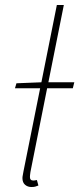

<svg xmlns="http://www.w3.org/2000/svg" viewBox="-20 -742 318 770"><path d="M40 -388 46 -408 146 -412 208 -722H236L174 -412H278L272 -388H169L102 -52Q101 -45 100.5 -40Q100 -35 100 -32Q100 -18 114 -18Q117 -18 119.5 -18.5Q122 -19 128 -20L134 2Q127 5 121 6.5Q115 8 106 8Q91 8 80.5 -1Q70 -10 70 -28Q70 -33 71.5 -40Q73 -47 74 -54L141 -388Z"/></svg>

Font: Source Sans 3 ExtraLight ExtraLight
Style: Italic
Weight: 250
Italic angle: -11°
Version: Version 3.052;hotconv 1.1.0;makeotfexe 2.6.0